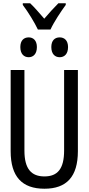

<svg xmlns="http://www.w3.org/2000/svg" viewBox="-20 -1141 540 1171"><path d="M211 -961H288C309 -1007 351 -1070 381 -1111V-1121H336C302 -1086 284 -1067 250 -1027C220 -1061 189 -1098 164 -1121H119V-1111C154 -1064 190 -1005 211 -961ZM344 -792C373 -792 395 -812 395 -854C395 -894 373 -913 344 -913C315 -913 293 -895 293 -854C293 -812 315 -792 344 -792ZM155 -792C183 -792 205 -812 205 -854C205 -894 183 -913 155 -913C126 -913 104 -895 104 -854C104 -812 126 -792 155 -792ZM251 10C386 10 455 -63 455 -219V-714H371V-223C371 -111 331 -65 251 -65C172 -65 129 -110 129 -222V-714H45V-219C45 -63 115 10 251 10Z"/></svg>

Font: Noto Sans Mono ExtraCondensed
Style: Regular
Weight: 400
Width: 2
Designer: Monotype Design Team
Foundry: Monotype Imaging Inc.
Version: Version 2.014